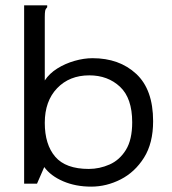

<svg xmlns="http://www.w3.org/2000/svg" viewBox="-20 -685 640 716"><path d="M320 11Q262 11 215.5 -9Q169 -29 145 -62L118 0H70V-665H156V-658Q150 -652 148.5 -645Q147 -638 147 -621V-385Q164 -411 193.5 -429.5Q223 -448 258 -458Q293 -468 325 -468Q425 -468 488 -409.5Q551 -351 551 -233Q551 -151 517 -97Q483 -43 430 -16Q377 11 320 11ZM311 -55Q351 -55 388.5 -71.5Q426 -88 449.5 -126Q473 -164 473 -229Q473 -319 427.5 -361.5Q382 -404 313 -404Q239 -404 193 -356Q147 -308 147 -227Q147 -146 186 -100.5Q225 -55 311 -55Z"/></svg>

Font: Inconsolata Expanded
Style: Regular
Weight: 400
Width: 7
Monospace: yes
Designer: Raph Levien, Cyreal, Brenton Simpson
Foundry: Raph Levien, Cyreal, Google
Version: Version 3.000; ttfautohint (v1.8.2.53-6de2)